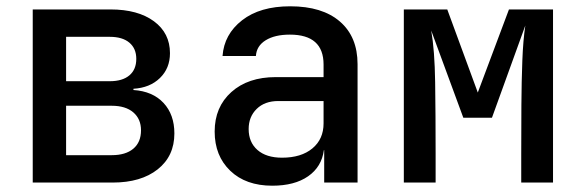

<svg xmlns="http://www.w3.org/2000/svg" viewBox="-20 -580 1840 610"><path d="M84 0V-550H331Q418 -550 469 -512.5Q520 -475 520 -411Q520 -363 488 -332Q456 -301 404 -298V-294Q465 -290 499.5 -253Q534 -216 534 -156Q534 -84 481 -42Q428 0 338 0ZM190 -322H329Q369 -322 391 -340.5Q413 -359 413 -393Q413 -426 391 -444.5Q369 -463 329 -463H190ZM190 -87H335Q379 -87 403.5 -107.5Q428 -128 428 -166Q428 -202 403.5 -223Q379 -244 335 -244H190Z M845 10Q761 10 711.5 -37.5Q662 -85 662 -162Q662 -240 715 -287.5Q768 -335 856 -335H1008V-375Q1008 -470 901 -470Q853 -470 824 -452Q795 -434 793 -402H687Q692 -471 749 -515.5Q806 -560 902 -560Q1004 -560 1060 -511.5Q1116 -463 1116 -376V0H1010V-103H1009Q1002 -50 959 -20Q916 10 845 10ZM876 -79Q937 -79 972.5 -108.5Q1008 -138 1008 -188V-259H864Q821 -259 795.5 -234Q770 -209 770 -170Q770 -128 798 -103.5Q826 -79 876 -79Z M1263 0V-550H1401L1498 -286L1597 -550H1737V0H1636V-90Q1636 -169 1636.5 -245.5Q1637 -322 1639.5 -387.5Q1642 -453 1649 -499L1543 -206H1452L1350 -483Q1361 -421 1362.5 -318.5Q1364 -216 1364 -90V0Z"/></svg>

Font: JetBrains Mono NL SemiBold
Style: Regular
Weight: 600
Designer: Philipp Nurullin, Konstantin Bulenkov
Foundry: JetBrains
Version: Version 2.304; ttfautohint (v1.8.4.7-5d5b)